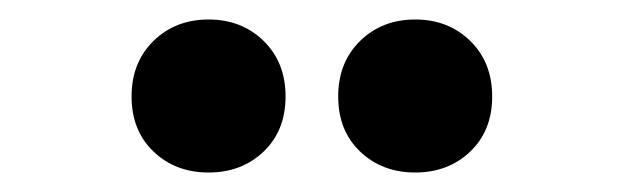

<svg xmlns="http://www.w3.org/2000/svg" viewBox="-20 -783 640 197"><path d="M115 -684Q115 -719 137.5 -741Q160 -763 194 -763Q228 -763 250.5 -741Q273 -719 273 -684Q273 -649 250.5 -627.5Q228 -606 194 -606Q160 -606 137.5 -627.5Q115 -649 115 -684ZM327 -684Q327 -719 349.5 -741Q372 -763 406 -763Q440 -763 462.5 -741Q485 -719 485 -684Q485 -649 462.5 -627.5Q440 -606 406 -606Q372 -606 349.5 -627.5Q327 -649 327 -684Z"/></svg>

Font: Montserrat Alternates ExtraBold
Style: Regular
Weight: 800
Designer: Julieta Ulanovsky
Foundry: Julieta Ulanovsky
Version: Version 7.200